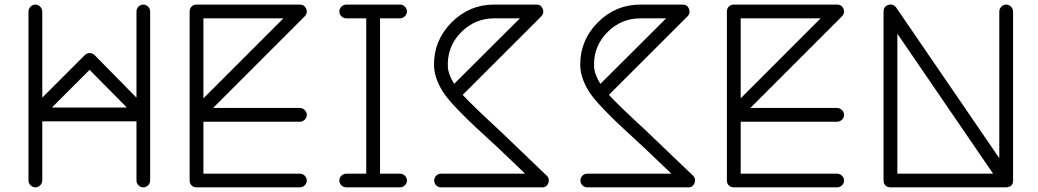

<svg xmlns="http://www.w3.org/2000/svg" viewBox="-20 -786 4521 836"><path d="M104 0C104 16.1 118.2 29.8 133.8 29.8C149.9 29.8 164.1 16.1 164.1 0V-257.8H574.2V0C574.2 16.1 587.9 29.8 604 29.8C620.1 29.8 633.8 16.1 633.8 0V-735.8C633.8 -752 620.1 -766.1 604 -766.1C587.9 -766.1 574.2 -752 574.2 -735.8V-360.8L392.1 -545.9C379.9 -558.1 360.8 -557.6 349.1 -545.9L164.1 -360.8V-735.8C164.1 -752 149.9 -766.1 133.8 -766.1C118.2 -766.1 104 -752 104 -735.8ZM370.1 -481.9 532.2 -317.9H206.1Z M805.7 0C805.7 17.6 818.4 29.8 835.9 29.8H1285.6C1301.8 29.8 1315.9 16.1 1315.9 0C1315.9 -16.1 1301.8 -29.8 1285.6 -29.8H865.7V-255.9H1285.6C1301.8 -255.9 1315.9 -270 1315.9 -285.6C1315.9 -301.8 1301.8 -315.9 1285.6 -315.9H907.7L1306.6 -714.8C1313 -721.2 1315.9 -728 1315.9 -735.4C1315.9 -739.3 1314.9 -743.2 1313.5 -747.6C1308.1 -759.8 1298.8 -766.1 1285.6 -766.1H835.9C818.4 -766.1 805.7 -753.4 805.7 -735.8ZM865.7 -706.1H1213.9L865.7 -357.9Z M1487.8 -29.8C1471.7 -29.8 1457.5 -16.1 1457.5 0C1457.5 16.1 1471.7 29.8 1487.8 29.8H1721.7C1737.8 29.8 1752 16.1 1752 0C1752 -16.1 1737.8 -29.8 1721.7 -29.8H1634.8V-706.1H1721.7C1737.8 -706.1 1752 -720.2 1752 -735.8C1752 -752 1737.8 -766.1 1721.7 -766.1H1487.8C1471.7 -766.1 1457.5 -752 1457.5 -735.8C1457.5 -720.2 1471.7 -706.1 1487.8 -706.1H1574.7V-29.8H1487.8Z M1869.6 -503.9C1869.6 -459.5 1889.2 -414.1 1914.6 -377.4C1927.2 -359.4 1946.8 -336.4 1973.1 -309.1C1999.5 -281.7 2024.4 -256.8 2048.3 -234.9L2149.4 -141.6L2266.6 -29.8H1900.9C1883.3 -29.8 1870.6 -16.1 1870.6 0C1870.6 16.1 1883.3 29.8 1900.9 29.8H2339.8C2353 30.3 2362.3 23.9 2367.2 11.7C2368.7 7.3 2369.6 2.9 2369.6 -1C2370.1 -8.3 2367.2 -14.6 2360.8 -21L2153.8 -219.2C2071.8 -294.9 2018.6 -346.2 1994.6 -373L2336.9 -714.8C2342.8 -721.2 2345.7 -728 2345.7 -735.4C2345.7 -739.3 2344.7 -743.2 2343.3 -747.6C2338.4 -759.8 2329.1 -766.1 2315.9 -766.1H2131.8C2060.1 -766.1 1998 -740.2 1946.8 -689C1895.5 -637.7 1869.6 -575.7 1869.6 -503.9ZM1929.7 -497.1C1930.2 -498.5 1930.7 -499.5 1930.7 -501C1930.7 -502.9 1930.2 -504.9 1929.7 -506.8C1930.2 -561.5 1950.2 -608.4 1989.7 -647.5C2029.3 -686.5 2076.7 -706.1 2131.8 -706.1H2243.7L1957.5 -420.9C1940.4 -447.8 1931.2 -473.1 1929.7 -497.1Z M2506.3 -503.9C2506.3 -459.5 2525.9 -414.1 2551.3 -377.4C2564 -359.4 2583.5 -336.4 2609.9 -309.1C2636.2 -281.7 2661.1 -256.8 2685.1 -234.9L2786.1 -141.6L2903.3 -29.8H2537.6C2520 -29.8 2507.3 -16.1 2507.3 0C2507.3 16.1 2520 29.8 2537.6 29.8H2976.6C2989.7 30.3 2999 23.9 3003.9 11.7C3005.4 7.3 3006.3 2.9 3006.3 -1C3006.8 -8.3 3003.9 -14.6 2997.6 -21L2790.5 -219.2C2708.5 -294.9 2655.3 -346.2 2631.3 -373L2973.6 -714.8C2979.5 -721.2 2982.4 -728 2982.4 -735.4C2982.4 -739.3 2981.4 -743.2 2980 -747.6C2975.1 -759.8 2965.8 -766.1 2952.6 -766.1H2768.6C2696.8 -766.1 2634.8 -740.2 2583.5 -689C2532.2 -637.7 2506.3 -575.7 2506.3 -503.9ZM2566.4 -497.1C2566.9 -498.5 2567.4 -499.5 2567.4 -501C2567.4 -502.9 2566.9 -504.9 2566.4 -506.8C2566.9 -561.5 2586.9 -608.4 2626.5 -647.5C2666 -686.5 2713.4 -706.1 2768.6 -706.1H2880.4L2594.2 -420.9C2577.1 -447.8 2567.9 -473.1 2566.4 -497.1Z M3145 0C3145 17.6 3157.7 29.8 3175.3 29.8H3625C3641.1 29.8 3655.3 16.1 3655.3 0C3655.3 -16.1 3641.1 -29.8 3625 -29.8H3205.1V-255.9H3625C3641.1 -255.9 3655.3 -270 3655.3 -285.6C3655.3 -301.8 3641.1 -315.9 3625 -315.9H3247.1L3646 -714.8C3652.3 -721.2 3655.3 -728 3655.3 -735.4C3655.3 -739.3 3654.3 -743.2 3652.8 -747.6C3647.5 -759.8 3638.2 -766.1 3625 -766.1H3175.3C3157.7 -766.1 3145 -753.4 3145 -735.8ZM3205.1 -706.1H3553.2L3205.1 -357.9Z M3827.1 0C3827.1 17.6 3839.4 29.8 3856.9 29.8H4356.9C4379.9 29.8 4391.1 20 4391.1 0V-735.8C4391.1 -752 4377 -766.1 4360.8 -766.1C4345.2 -766.1 4331.1 -752 4331.1 -735.8V-97.2L3882.3 -752.9C3876 -761.7 3868.2 -766.1 3858.9 -766.1C3855.5 -766.6 3851.6 -766.1 3848.1 -764.6C3834 -760.3 3827.1 -750.5 3827.1 -735.8ZM3887.2 -639.2 4304.2 -29.8H3887.2Z"/></svg>

Font: Nemoy
Style: Medium
Weight: 500
Designer: BSozoo
Foundry: BSozoo
Version: Version 001.000